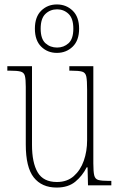

<svg xmlns="http://www.w3.org/2000/svg" viewBox="-20 -834 540 864"><path d="M235 10Q168 10 132 -35.5Q96 -81 96 -184V-443Q96 -477 92 -492.5Q88 -508 72.5 -512Q57 -516 24 -516H13V-536H124V-182Q124 -102 149.5 -58.5Q175 -15 236 -15Q282 -15 312 -41.5Q342 -68 357 -110.5Q372 -153 372 -203V-431Q372 -471 368.5 -489Q365 -507 350 -511.5Q335 -516 300 -516H292V-536H400V-99Q400 -62 404 -45Q408 -28 423 -24Q438 -20 470 -20H481V0H376L374 -81H370Q351 -43 319 -16.5Q287 10 235 10ZM236 -596Q194 -596 165.5 -624Q137 -652 137 -705Q137 -758 165.5 -786Q194 -814 236 -814Q278 -814 307 -786Q336 -758 336 -705Q336 -652 307 -624Q278 -596 236 -596ZM237 -620Q267 -620 288.5 -639.5Q310 -659 310 -705Q310 -751 288.5 -771.5Q267 -792 237 -792Q206 -792 184.5 -771.5Q163 -751 163 -705Q163 -659 184.5 -639.5Q206 -620 237 -620Z"/></svg>

Font: Noto Serif Tamil Condensed Thin
Style: Regular
Weight: 100
Width: 3
Designer: Indian Type Foundry, Tom Grace, and the Monotype Design Team
Foundry: Monotype Imaging Inc.
Version: Version 2.004; ttfautohint (v1.8.4.7-5d5b)